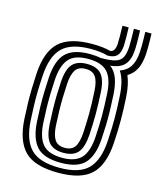

<svg xmlns="http://www.w3.org/2000/svg" viewBox="-111 -806 731 893"><g transform="rotate(15 254.0 -359.0)"><path d="M254.5 10Q140.5 10 92.5 -38.6Q44.5 -87.2 38.5 -191Q36.2 -231.5 35.4 -266.4Q34.5 -301.2 35.4 -335.9Q36.2 -370.5 38.5 -410Q45 -517 95.1 -563.5Q145.2 -610 254.5 -610Q305 -610 342.5 -600.2Q354.2 -601.8 360 -611.4Q365.8 -621 367.5 -640.2Q368 -652 367.9 -678.9Q367.8 -705.8 367 -728H396.8Q397.8 -706.2 397.9 -679.8Q398 -653.2 397.5 -640Q395 -604.8 380.5 -590.4Q366 -576 335.5 -576Q302.2 -586 254.5 -586Q159.5 -586 116.9 -544.2Q74.2 -502.5 68.5 -408.2Q65.8 -363.5 65.1 -329.2Q64.5 -295 65.5 -263Q66.5 -231 68.5 -192.5Q73.8 -100 115.4 -57Q157 -14 254.5 -14Q350.5 -14 392.1 -56.9Q433.8 -99.8 439.5 -192.8Q443.5 -257.5 443.1 -304.8Q442.8 -352 439.5 -408.2Q437.5 -445 430.1 -473.8Q422.8 -502.5 408.8 -523.8Q441.8 -535 457.9 -560.9Q474 -586.8 476.8 -629.8Q477.8 -641.8 477.9 -660.9Q478 -680 477.6 -698.8Q477.2 -717.5 476.8 -728H506.8Q507.2 -717.8 507.6 -698.8Q508 -679.8 507.9 -660.1Q507.8 -640.5 506.8 -628Q504 -585.2 490 -556.9Q476 -528.5 448.5 -512.5Q466.2 -470.8 469.5 -410Q472.8 -354.5 473.1 -304.1Q473.5 -253.8 469.5 -191Q462.8 -84 413.2 -37Q363.8 10 254.5 10ZM254.5 -62Q317.5 -62 346.4 -93.4Q375.2 -124.8 379.8 -197.8Q383 -249 383.1 -296.9Q383.2 -344.8 379.8 -403.8Q375.8 -476 346.9 -507Q318 -538 254.5 -538Q188.2 -538 160.4 -505.2Q132.5 -472.5 128.2 -403.5Q126.2 -371.2 125.4 -339Q124.5 -306.8 125.2 -271.9Q126 -237 128.2 -196.5Q132.5 -125.8 161 -93.9Q189.5 -62 254.5 -62ZM254.5 -86Q206.2 -86 184 -112Q161.8 -138 158.2 -197.8Q156.2 -235.2 155.4 -268.4Q154.5 -301.5 155.2 -334.2Q156 -367 158.2 -402.5Q162 -462.8 184.5 -488.4Q207 -514 254.5 -514Q302.2 -514 324.4 -488.2Q346.5 -462.5 349.8 -403Q353.2 -344.5 353.1 -297.5Q353 -250.5 349.8 -198.5Q346 -139 324.2 -112.5Q302.5 -86 254.5 -86ZM254.5 -110Q287 -110 301.9 -131.2Q316.8 -152.5 319.8 -200.2Q322.5 -245.2 323 -291.6Q323.5 -338 319.8 -401.5Q317.2 -448 302.2 -469Q287.2 -490 254.5 -490Q219.8 -490 205.4 -467.8Q191 -445.5 188.2 -400.8Q186 -362.8 185.2 -331.2Q184.5 -299.8 185.4 -268.5Q186.2 -237.2 188.2 -199.5Q191 -153.5 205.8 -131.8Q220.5 -110 254.5 -110ZM254.5 -38Q172 -38 137.5 -76.1Q103 -114.2 98.2 -195.5Q96 -235 95.2 -268.8Q94.5 -302.5 95.4 -335.8Q96.2 -369 98.5 -406.5Q103.5 -489.8 139.6 -525.9Q175.8 -562 254.5 -562Q284 -562 307.8 -557Q351.8 -557 375.9 -563.5Q400 -570 410.2 -588Q420.5 -606 422.5 -640.2Q423 -654.8 422.9 -681Q422.8 -707.2 421.8 -728H451.8Q453 -704.5 453 -674.5Q453 -644.5 452 -631.5Q448.8 -584.5 427.2 -561.4Q405.8 -538.2 360 -534Q383.8 -515.5 395.4 -484Q407 -452.5 409.5 -407Q412 -363.5 412.8 -330.1Q413.5 -296.8 412.8 -265.1Q412 -233.5 409.5 -194.5Q404.5 -114.8 370.4 -76.4Q336.2 -38 254.5 -38Z"/></g></svg>

Font: Big Shoulders Inline Text Thin Black
Style: Regular
Weight: 900
Version: Version 2.002